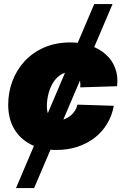

<svg xmlns="http://www.w3.org/2000/svg" viewBox="-20 -748 627 972"><path d="M61 204.1 457 -727.5H549.8L152.8 204.1ZM266.1 11.2Q189.9 11.2 135.3 -17.1Q80.6 -45.4 51 -96.9Q21.5 -148.4 21.5 -217.3Q21.5 -280.3 42.7 -337.2Q64 -394 104.7 -438.2Q145.5 -482.4 204.1 -507.8Q262.7 -533.2 335.9 -533.2Q390.6 -533.2 436.5 -517.6Q482.4 -502 515.1 -472.9Q547.9 -443.8 563.2 -403.1Q578.6 -362.3 572.8 -311.5L386.2 -305.7Q387.7 -321.3 385.7 -335.4Q383.8 -349.6 377.9 -360.1Q372.1 -370.6 361.6 -376.7Q351.1 -382.8 335 -382.8Q305.2 -382.8 283 -366.7Q260.7 -350.6 246.1 -325Q231.4 -299.3 224.4 -269.3Q217.3 -239.3 217.3 -211.4Q217.3 -187.5 223.4 -171.4Q229.5 -155.3 242.4 -147.2Q255.4 -139.2 274.4 -139.2Q291.5 -139.2 307.1 -145Q322.8 -150.9 336.2 -161.6Q349.6 -172.4 358.9 -186.8Q368.2 -201.2 372.1 -218.3L556.2 -212.4Q546.9 -161.6 521.7 -120.4Q496.6 -79.1 458.3 -49.8Q419.9 -20.5 371.3 -4.6Q322.8 11.2 266.1 11.2Z"/></svg>

Font: Inter 28pt Black
Style: Italic
Weight: 900
Italic angle: -9.3988°
Designer: Rasmus Andersson
Foundry: rsms
Version: Version 4.001;git-66647c0bb